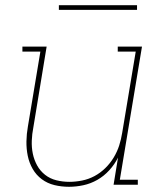

<svg xmlns="http://www.w3.org/2000/svg" viewBox="-20 -709 640 737"><path d="M245 8Q216 8 189 1.5Q162 -5 140.5 -21Q119 -37 105.5 -60.5Q92 -84 86.5 -111Q81 -138 81.5 -166.5Q82 -195 87 -223L135 -511H66V-530H159L108 -220Q103 -195 102 -169Q101 -143 106 -119Q111 -95 122.5 -74Q134 -53 153 -38Q172 -23 196.5 -17Q221 -11 246 -11Q270 -11 295 -16Q320 -21 342.5 -33Q365 -45 384 -63.5Q403 -82 416.5 -104.5Q430 -127 437.5 -150.5Q445 -174 449 -199L501 -511H432V-530H525L440 -19H509V0H416L433 -104Q420 -78 399.5 -55.5Q379 -33 353.5 -18.5Q328 -4 300 2Q272 8 245 8ZM206 -671V-689H506V-671Z"/></svg>

Font: Iosevka Slab ThExObl
Style: Regular
Weight: 100
Width: 7
Italic angle: -9°
Monospace: yes
Designer: Belleve Invis
Foundry: Belleve Invis
Version: Version 11.1.1; ttfautohint (v1.8.3)